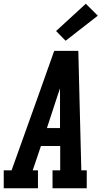

<svg xmlns="http://www.w3.org/2000/svg" viewBox="-39 -1007 559 1027"><path d="M-19 0V-96H23L164 -490L251 -735H380L386 -490L396 -96H425V0H242V-96H283V-226H180L136 -96H164V0ZM212 -322H282V-490Q282 -501 282 -512Q282 -523 282 -534Q278 -523 274.5 -512Q271 -501 267 -490ZM312 -789 261 -841 420 -987 484 -923Z"/></svg>

Font: Iosevka Gothic
Style: Bold Italic
Weight: 700
Italic angle: -9°
Monospace: yes
Designer: Belleve Invis
Foundry: Belleve Invis
Version: Version 15.5.1; ttfautohint (v1.8.4)